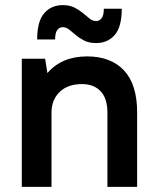

<svg xmlns="http://www.w3.org/2000/svg" viewBox="-20 -729 615 749"><path d="M65 -500H156L165 -444Q221 -509 320 -509Q412 -509 463.5 -454.5Q515 -400 515 -290V0H399V-290Q399 -345 372.5 -373Q346 -401 300 -401Q246 -401 214.5 -372Q183 -343 181 -295V0H65ZM355 -561Q328 -561 309 -570.5Q290 -580 276 -592Q262 -604 250 -613.5Q238 -623 225 -623Q212 -623 203.5 -612Q195 -601 195 -575H125Q125 -646 152.5 -677.5Q180 -709 225 -709Q252 -709 270.5 -699.5Q289 -690 303.5 -678Q318 -666 329.5 -656.5Q341 -647 355 -647Q368 -647 376.5 -658Q385 -669 385 -695H455Q455 -624 427.5 -592.5Q400 -561 355 -561Z"/></svg>

Font: PT Root UI Web Bold
Style: Regular
Weight: 700
Designer: Vitaly Kuzmin
Foundry: ParaType Ltd.
Version: Version 1.000W